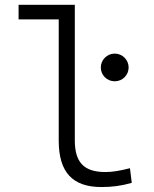

<svg xmlns="http://www.w3.org/2000/svg" viewBox="-20 -752 626 782"><path d="M393.1 9.8C437.5 9.8 474.1 4.9 516.6 -7.3L509.3 -66.9C467.8 -56.2 437.5 -51.3 409.2 -51.3C319.8 -51.3 284.7 -92.8 284.7 -180.7V-732.4H55.7V-672.9H219.2V-179.2C219.2 -50.8 274.9 9.8 393.1 9.8ZM447.3 -420.9C478.5 -420.9 503.9 -445.8 503.9 -477.1C503.9 -508.3 478.5 -533.7 447.3 -533.7C416 -533.7 390.6 -508.3 390.6 -477.1C390.6 -445.8 416 -420.9 447.3 -420.9Z"/></svg>

Font: Cascadia Code PL Light
Style: Regular
Weight: 300
Monospace: yes
Designer: Aaron Bell
Foundry: Saja Typeworks
Version: Version 2404.023